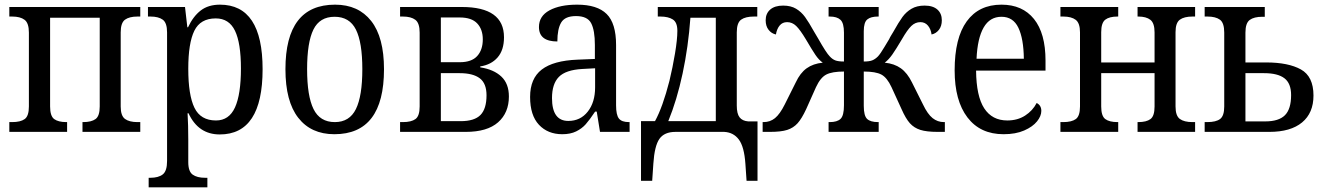

<svg xmlns="http://www.w3.org/2000/svg" viewBox="-20 -566 5700 824"><path d="M20 -42H32Q68 -42 86 -55Q104 -68 104 -109V-426Q104 -467 85.5 -481Q67 -495 32 -495H20V-536H582V-495H570Q535 -495 516.5 -481.5Q498 -468 498 -427V-109Q498 -69 516.5 -55.5Q535 -42 570 -42H582V0H334V-42H337Q372 -42 390 -55Q408 -68 408 -109V-490H195V-109Q195 -68 212.5 -55Q230 -42 265 -42H268V0H20Z M618 197H625Q660 197 678.5 182.5Q697 168 697 125V-427Q697 -468 678.5 -481.5Q660 -495 626 -495H615V-536H774L784 -449H787Q809 -496 841.5 -521Q874 -546 924 -546Q1107 -546 1107 -269Q1107 11 923 11Q831 11 789 -80H785Q788 -29 788 34V130Q788 170 807 183.5Q826 197 860 197H870V238H618ZM1014 -272Q1014 -381 988.5 -434Q963 -487 906 -487Q840 -487 814 -434Q788 -381 788 -271Q788 -158 814.5 -103.5Q841 -49 907 -49Q963 -49 988.5 -105Q1014 -161 1014 -272Z M1205 -269Q1205 -546 1418 -546Q1518 -546 1573 -476Q1628 -406 1628 -269Q1628 10 1415 10Q1315 10 1260 -60.5Q1205 -131 1205 -269ZM1535 -269Q1535 -384 1507.5 -439Q1480 -494 1416 -494Q1352 -494 1325 -439Q1298 -384 1298 -269Q1298 -154 1325.5 -98Q1353 -42 1417 -42Q1480 -42 1507.5 -98Q1535 -154 1535 -269Z M1697 -42H1709Q1745 -42 1763 -55Q1781 -68 1781 -109V-426Q1781 -467 1762.5 -481Q1744 -495 1709 -495H1697V-536H1962Q2143 -536 2143 -406Q2143 -351 2115.5 -319.5Q2088 -288 2041 -281V-277Q2099 -268 2131.5 -237.5Q2164 -207 2164 -152Q2164 -82 2117.5 -41Q2071 0 1979 0H1697ZM1953 -299Q2004 -299 2028 -325.5Q2052 -352 2052 -397Q2052 -440 2028 -465.5Q2004 -491 1953 -491H1872V-299ZM1957 -46Q2016 -46 2042 -72.5Q2068 -99 2068 -157Q2068 -208 2039 -230Q2010 -252 1953 -252H1872V-46Z M2255 -150Q2255 -229 2305 -267.5Q2355 -306 2459 -310L2533 -313V-373Q2533 -436 2517 -466.5Q2501 -497 2452 -497Q2405 -497 2388.5 -469.5Q2372 -442 2372 -388Q2293 -388 2293 -450Q2293 -497 2338 -521.5Q2383 -546 2457 -546Q2543 -546 2583.5 -506Q2624 -466 2624 -373V-114Q2624 -73 2636 -57.5Q2648 -42 2679 -42H2682V0H2555L2541 -87H2534Q2510 -51 2493.5 -32.5Q2477 -14 2452.5 -2Q2428 10 2393 10Q2331 10 2293 -30.5Q2255 -71 2255 -150ZM2534 -191V-273L2479 -270Q2408 -266 2378.5 -236Q2349 -206 2349 -145Q2349 -47 2419 -47Q2471 -47 2502.5 -87Q2534 -127 2534 -191Z M2731 -46H2791Q2824 -106 2853 -219Q2867 -277 2877 -337Q2887 -397 2887 -434Q2887 -470 2867.5 -482.5Q2848 -495 2814 -495H2803V-536H3230V-495H3216Q3179 -495 3160.5 -481.5Q3142 -468 3142 -427V-113Q3142 -78 3154 -62.5Q3166 -47 3191 -45H3231V210H3184L3179 137Q3174 64 3151 33Q3128 2 3088 0H2879Q2831 0 2810 30Q2789 60 2784 136L2779 210H2731ZM3052 -46V-490H2943Q2934 -365 2909.5 -250.5Q2885 -136 2848 -46Z M3253 -42H3257Q3285 -42 3306 -59Q3327 -76 3348 -118L3395 -212Q3414 -253 3442 -273Q3470 -293 3511 -297Q3494 -309 3479.5 -330.5Q3465 -352 3438 -398Q3414 -438 3397 -454.5Q3380 -471 3358 -471Q3338 -471 3326 -456.5Q3314 -442 3310 -418Q3291 -422 3278.5 -438Q3266 -454 3266 -479Q3266 -508 3285.5 -525Q3305 -542 3341 -542Q3374 -542 3396.5 -528.5Q3419 -515 3435 -493Q3451 -471 3475 -428Q3481 -419 3491 -401Q3526 -339 3541 -324Q3552 -312 3564.5 -307Q3577 -302 3602 -302V-426Q3602 -467 3587 -481Q3572 -495 3541 -495H3536V-536H3751V-495H3748Q3717 -495 3702 -482.5Q3687 -470 3687 -432V-302Q3711 -302 3723.5 -307Q3736 -312 3748 -324Q3759 -336 3775.5 -364Q3792 -392 3796 -398Q3800 -407 3804.5 -414Q3809 -421 3813 -428Q3837 -471 3853 -493Q3869 -515 3892 -528.5Q3915 -542 3948 -542Q3984 -542 4003 -525Q4022 -508 4022 -479Q4022 -454 4009.5 -438Q3997 -422 3978 -418Q3975 -441 3962.5 -456Q3950 -471 3930 -471Q3908 -471 3891 -454.5Q3874 -438 3851 -398Q3825 -354 3809.5 -332Q3794 -310 3777 -297Q3818 -293 3846 -273Q3874 -253 3894 -212L3941 -118Q3961 -76 3982.5 -59Q4004 -42 4031 -42H4035V0H4004Q3957 0 3930 -8.5Q3903 -17 3885 -37Q3867 -57 3849 -98L3806 -192Q3787 -233 3762.5 -246Q3738 -259 3687 -259V-112Q3687 -69 3701.5 -55.5Q3716 -42 3748 -42H3751V0H3536V-42H3541Q3573 -42 3587.5 -56Q3602 -70 3602 -114V-259Q3551 -259 3526 -246Q3501 -233 3482 -192L3440 -98Q3421 -57 3403 -37Q3385 -17 3358.5 -8.5Q3332 0 3285 0H3253Z M4077 -264Q4077 -403 4129 -474.5Q4181 -546 4278 -546Q4368 -546 4417.5 -484.5Q4467 -423 4467 -306V-263H4169Q4170 -153 4204 -101Q4238 -49 4303 -49Q4347 -49 4379.5 -70Q4412 -91 4429 -124Q4449 -114 4449 -90Q4449 -68 4430.5 -45Q4412 -22 4375.5 -6Q4339 10 4287 10Q4187 10 4132 -62Q4077 -134 4077 -264ZM4374 -314Q4373 -400 4350.5 -447Q4328 -494 4278 -494Q4228 -494 4201.5 -448Q4175 -402 4171 -314Z M4531 -42H4543Q4579 -42 4597 -55Q4615 -68 4615 -109V-427Q4615 -467 4596.5 -481Q4578 -495 4543 -495H4531V-536H4779V-495H4776Q4741 -495 4723.5 -481.5Q4706 -468 4706 -428V-298H4935V-427Q4935 -467 4917 -481Q4899 -495 4865 -495H4862V-536H5109V-495H5098Q5062 -495 5043.5 -481.5Q5025 -468 5025 -428V-109Q5025 -69 5043.5 -55.5Q5062 -42 5098 -42H5109V0H4862V-42H4865Q4900 -42 4917.5 -55Q4935 -68 4935 -109V-252H4706V-109Q4706 -68 4723.5 -55Q4741 -42 4776 -42H4779V0H4531Z M5150 -42H5161Q5199 -42 5216.5 -55.5Q5234 -69 5234 -109V-426Q5234 -468 5215.5 -481.5Q5197 -495 5162 -495H5150V-536H5408V-494H5397Q5362 -494 5343.5 -480.5Q5325 -467 5325 -426V-298H5414Q5509 -298 5563 -268Q5617 -238 5617 -156Q5617 -81 5568 -40.5Q5519 0 5428 0H5150ZM5410 -45Q5468 -45 5494.5 -71.5Q5521 -98 5521 -158Q5521 -208 5492.5 -230Q5464 -252 5405 -252H5325V-45Z"/></svg>

Font: Noto Serif Narrow
Style: Regular
Weight: 400
Width: 4
Designer: Monotype Design Team
Foundry: Monotype Imaging Inc.
Version: Version 1.001